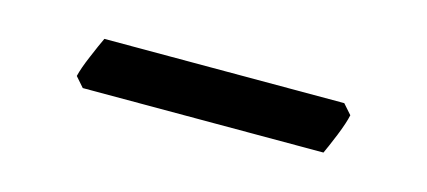

<svg xmlns="http://www.w3.org/2000/svg" viewBox="-25 -690 514 231"><g transform="rotate(15 232.0 -575.0)"><path d="M397 -594.7Q395 -585 388.2 -568.1Q381.3 -551.3 377.4 -543H77.6L66.9 -555.2Q69.3 -565.4 76.2 -581.5Q83 -597.7 87.4 -606.9H386.2Z"/></g></svg>

Font: Namdhinggo
Style: Regular
Weight: 400
Designer: Victor Gaultney
Foundry: SIL International
Version: Version 3.001